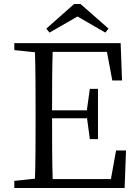

<svg xmlns="http://www.w3.org/2000/svg" viewBox="-20 -946 695 966"><path d="M370 -863 510 -782 526 -802 385 -926H353L213 -802L229 -782ZM564 -189 538 -45H245C242 -142 242 -240 242 -351H418L432 -246H473V-499H432L417 -391H242C242 -493 242 -591 245 -685H518L545 -541H594L587 -729H52V-694L156 -683C159 -587 159 -489 159 -392V-337C159 -239 159 -142 156 -47L52 -36V0H607L614 -189Z"/></svg>

Font: Source Han Serif K
Style: Regular
Weight: 400
Designer: Ryoko NISHIZUKA 西塚涼子 (kana & ideographs); Frank Grießhammer (Latin, Greek & Cyrillic); Wenlong ZHANG 张文龙 (bopomofo); San
Foundry: Adobe Systems Incorporated
Version: Version 1.001;PS 1.001;hotconv 16.6.54;makeotf.lib2.5.65590